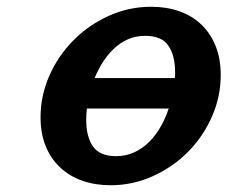

<svg xmlns="http://www.w3.org/2000/svg" viewBox="-20 -534 673 568"><path d="M100 -187Q100 -251 126 -310Q152 -369 197 -414.5Q242 -460 301.5 -487Q361 -514 427 -514Q473 -514 511 -500.5Q549 -487 576 -461Q603 -435 618 -397.5Q633 -360 633 -312Q633 -248 607 -189Q581 -130 536.5 -85Q492 -40 432.5 -13Q373 14 307 14Q261 14 223 0.5Q185 -13 157.5 -39Q130 -65 115 -102Q100 -139 100 -187ZM497 -303Q498 -308 498 -312Q498 -316 498 -321Q498 -370 478 -399Q458 -428 410 -428Q382 -428 359 -418Q336 -408 317.5 -390.5Q299 -373 284.5 -350.5Q270 -328 260 -303ZM235 -179Q235 -130 255 -101Q275 -72 323 -72Q353 -72 377.5 -83.5Q402 -95 421.5 -114.5Q441 -134 455.5 -159.5Q470 -185 479 -213H237Q236 -204 235.5 -195.5Q235 -187 235 -179Z"/></svg>

Font: Perun
Style: Bold Italic
Weight: 700
Italic angle: -12°
Foundry: Copyright (c) Stefan Peev, Context Ltd, 2016
Version: Version 1.027